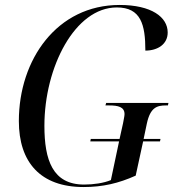

<svg xmlns="http://www.w3.org/2000/svg" viewBox="-20 -744 712 774"><path d="M317 10C394 10 458 -5 527 -36L557 -174H625L627 -184H559L572 -246C586 -311 613 -319 649 -319H657L659 -329H408L405 -319H420C456 -319 482 -313 482 -284C482 -275 478 -260 476 -247L462 -184H346L344 -174H460L427 -18C398 -6 358 0 319 0C192 0 159 -99 159 -237C159 -473 282 -714 451 -714C548 -714 566 -645 566 -540C616 -540 656 -566 656 -613C656 -675 591 -724 462 -724C210 -724 56 -504 56 -256C56 -90 143 10 317 10Z"/></svg>

Font: Noto Serif Display SemiCondensed
Style: Italic
Weight: 400
Width: 4
Italic angle: -12°
Designer: Monotype Design Team
Foundry: Monotype Imaging Inc.
Version: Version 2.009